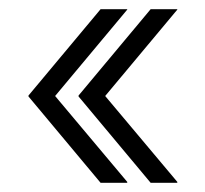

<svg xmlns="http://www.w3.org/2000/svg" viewBox="-20 -484 446 418"><path d="M151 -275V-276L308 -464H366V-463L209 -275ZM199 -86 42 -274V-275H100L257 -88V-86ZM42 -275V-276L199 -464H257V-463L100 -275ZM308 -86 151 -274V-275H209L366 -88V-86Z"/></svg>

Font: Foldit Light
Style: Regular
Weight: 300
Version: Version 1.003